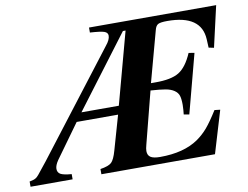

<svg xmlns="http://www.w3.org/2000/svg" viewBox="-100 -764 1118 867"><g transform="rotate(-10 458.5 -331.0)"><path d="M297.9 0V-23.9Q335.9 -29.8 349.4 -42.5Q362.8 -55.2 374 -95.2L418.9 -252H229L117.2 -97.2Q102.1 -75.2 102.1 -59.1Q102.1 -42 115.7 -34.4Q129.4 -26.9 166 -23.9V0H-26.9V-23.9Q-5.9 -27.8 2 -33.2Q6.8 -35.2 17.1 -47.4Q27.3 -59.6 60.1 -101.1L418.9 -567.9Q439 -592.3 439 -610.8Q439 -625 422.9 -630.6Q406.7 -636.2 357.9 -639.2V-662.1H940.9L897.9 -474.1L874 -479L872.1 -518.1Q866.2 -629.9 710.9 -629.9Q679.7 -629.9 668.7 -624Q657.7 -618.2 652.8 -598.1L589.8 -366.2H599.1H608.9Q682.6 -365.7 718.5 -387.7Q754.4 -409.7 780.8 -471.2L807.1 -466.8L735.8 -196.8L710.9 -201.2L712.9 -222.2Q713.9 -231.9 713.9 -245.1Q713.9 -272 709.2 -286.9Q704.6 -301.8 689.2 -312.3Q673.8 -322.8 649.7 -326.9Q625.5 -331.1 582 -334L521 -96.2Q516.1 -78.6 516.1 -67.9Q516.1 -48.3 529.3 -39.6Q542.5 -30.8 573.2 -30.8Q681.6 -30.8 748 -76.2Q775.9 -95.7 797.9 -121.3Q819.8 -147 851.1 -196.8L877 -193.8L818.8 0ZM257.8 -291H429.2L518.1 -620.1H505.9Z"/></g></svg>

Font: Accordance
Style: Bold-Italic
Weight: 700
Italic angle: -11°
Version: Version 1.2 (build January 31, 2020) Miklal Software Solutio